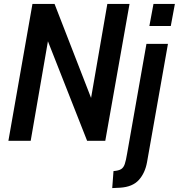

<svg xmlns="http://www.w3.org/2000/svg" viewBox="-20 -720 914 982"><path d="M23 0 146 -700H259L465.5 -168.5L436.5 -165.5L529 -700H642.5L518.5 0H425.5L205 -560L234.5 -563L137 0ZM554 242 560.5 155Q586.5 153 599.2 145.2Q612 137.5 618.2 118.8Q624.5 100 630 66L729 -495.5H839L732 109.5Q722 165 690 200.5Q658 236 594.5 240ZM744 -587 765 -700H874.5L853.5 -587Z"/></svg>

Font: Cabin SemiCondensedSemiBold
Style: Italic
Weight: 600
Width: 4
Italic angle: -10°
Designer: Pablo Impallari
Foundry: Pablo Impallari. http://www.impallari.com Igino Marini. http://www.ikern.com
Version: Version 3.001